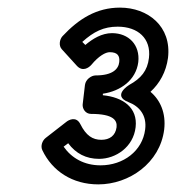

<svg xmlns="http://www.w3.org/2000/svg" viewBox="-20 -887 462 504"><path d="M147 -502 159 -511C179 -484 206 -470 240 -470C284 -470 330 -501 336 -553C342 -605 302 -632 250 -637V-641C297 -648 337 -677 343 -724C348 -769 318 -800 274 -800C247 -800 223 -785 204 -769L196 -777C226 -804 252 -817 289 -817C342 -817 377 -786 371 -735C367 -701 350 -681 319 -664C319 -664 273 -636 317 -619C346 -608 366 -584 361 -547C354 -491 304 -453 244 -453C201 -453 168 -472 147 -502ZM100 -525C91 -518 86 -504 91 -493C117 -438 170 -403 238 -403C319 -403 400 -459 411 -547C416 -590 401 -624 375 -646C399 -668 416 -698 421 -735C431 -818 368 -867 295 -867C234 -867 187 -838 144 -792C136 -783 134 -767 142 -758L182 -714C197 -698 213 -709 220 -717C239 -740 257 -750 268 -750C288 -750 295 -741 293 -724C291 -706 276 -689 231 -689C220 -689 205 -679 203 -664L197 -613C196 -602 204 -588 219 -588C278 -588 288 -571 286 -553C283 -531 268 -520 246 -520C223 -520 206 -531 191 -561C180 -583 160 -572 154 -567Z"/></svg>

Font: Falling Sky
Style: CondOuObl
Weight: 400
Designer: Paul D. Hunt
Foundry: Adobe Systems Incorporated
Version: Version 1.02